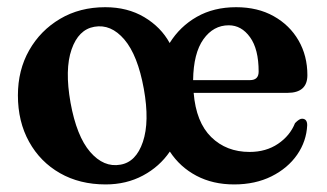

<svg xmlns="http://www.w3.org/2000/svg" viewBox="-20 -488 885 520"><path d="M265 -468.5Q325.5 -468.5 370.8 -441.5Q416 -414.5 439.5 -371.5Q467.5 -416.5 513.2 -442.5Q559 -468.5 619.5 -468.5Q678 -468.5 721.2 -444.2Q764.5 -420 788.5 -378.5Q812.5 -337 812.5 -284.5Q812.5 -236.5 758.5 -236.5H504.5Q511 -157 552 -116.8Q593 -76.5 656 -76.5Q700.5 -76.5 733 -98.5Q765.5 -120.5 779 -154.5Q791 -167 798.5 -166.5Q812 -166 812 -149Q810 -105.5 784.8 -69Q759.5 -32.5 715.5 -10.5Q671.5 11.5 614 11.5Q556.5 11.5 512 -12Q467.5 -35.5 440 -77.5Q412 -36.5 367 -12.5Q322 11.5 266 11.5Q196 11.5 142.5 -19Q89 -49.5 58.8 -104Q28.5 -158.5 28.5 -230Q28.5 -298 59 -351.8Q89.5 -405.5 142.8 -437Q196 -468.5 265 -468.5ZM599.5 -419.5Q558 -419.5 531 -381.8Q504 -344 503 -271H657Q680.5 -271 680.5 -294Q680.5 -355 657.2 -387.2Q634 -419.5 599.5 -419.5ZM306 -42Q348.5 -49 367 -103.8Q385.5 -158.5 369.5 -247.5Q353 -338.5 316.8 -381Q280.5 -423.5 235.5 -415.5Q192.5 -408 173.8 -354Q155 -300 171 -210Q187.5 -119 224.2 -76.5Q261 -34 306 -42Z"/></svg>

Font: Fraunces 72pt Soft SemiBold
Style: Regular
Weight: 600
Version: Version 1.000;[b76b70a41]